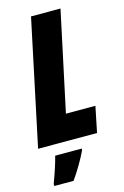

<svg xmlns="http://www.w3.org/2000/svg" viewBox="-144 -775 683 1057"><g transform="rotate(-15 198.0 -246.5)"><path d="M146 -714H314L193 -147H361L331 0H-5ZM28 209Q62 118 76 61H227V70Q210 106 185.5 147.5Q161 189 138 221H28Z"/></g></svg>

Font: Noto Sans UI CondBlack
Style: Italic
Weight: 900
Width: 3
Italic angle: -12°
Designer: Monotype Design Team
Foundry: Monotype Imaging Inc.
Version: Version 1.001